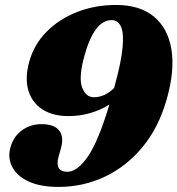

<svg xmlns="http://www.w3.org/2000/svg" viewBox="-20 -737 715 774"><path d="M216 16.5Q143 16.5 96.5 -5Q50 -26.5 31 -61Q12 -95.5 20 -134Q30.5 -182.5 65.5 -209.5Q100.5 -236.5 147 -236.5Q199 -236.5 218.8 -210.5Q238.5 -184.5 225.5 -138.5L216 -105Q199.5 -44.5 252 -44.5Q291.5 -44.5 334 -105.8Q376.5 -167 421 -315.5Q387 -294 344.8 -281.5Q302.5 -269 256 -269Q193 -269 150.8 -296.2Q108.5 -323.5 94 -373.5Q79.5 -423.5 98.5 -490.5Q118 -559 168.5 -609.8Q219 -660.5 291.2 -688.8Q363.5 -717 448 -717Q544 -717 600.8 -669.8Q657.5 -622.5 671.2 -536.8Q685 -451 651.5 -335Q619.5 -223 554.8 -144.5Q490 -66 402.8 -24.8Q315.5 16.5 216 16.5ZM318 -503.5Q296.5 -421 311.5 -383Q326.5 -345 358.5 -345Q401.5 -345 440 -382Q469 -486.5 474.2 -546.2Q479.5 -606 467 -631Q454.5 -656 430 -656Q358 -656 318 -503.5Z"/></svg>

Font: Fraunces 9pt S000 Black
Style: Italic
Weight: 900
Italic angle: -16°
Version: Version 1.000; ttfautohint (v1.8.3)